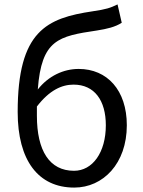

<svg xmlns="http://www.w3.org/2000/svg" viewBox="-20 -836 648 869"><path d="M315 -63C204 -63 147 -154 147 -312C147 -327 147 -340 147 -354C204 -428 260 -453 313 -453C408 -453 459 -381 459 -269C459 -146 399 -63 315 -63ZM512 -816C479 -800 461 -794 400 -785C192 -754 60 -697 60 -329C60 -110 153 13 316 13C447 13 554 -96 554 -269C554 -428 465 -524 336 -524C267 -524 199 -492 151 -431C168 -657 244 -672 419 -698C464 -705 502 -714 531 -733Z"/></svg>

Font: Noto Sans T Chinese Regular
Style: Regular
Weight: 400
Designer: Ryoko NISHIZUKA (kana & ideographs); Paul D. Hunt (Latin, Greek & Cyrillic); Wenlong ZHANG (bopomofo); Sandoll Communica
Foundry: Adobe Systems Incorporated
Version: Version 1.000;PS 1;hotconv 1.0.78;makeotf.lib2.5.61930